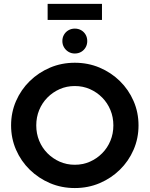

<svg xmlns="http://www.w3.org/2000/svg" viewBox="-20 -963 776 996"><path d="M368.1 12.5Q299.3 12.5 239.6 -12.8Q179.9 -38.2 134.4 -82.6Q88.9 -127.1 63.2 -186.1Q37.5 -245.1 37.5 -312.5Q37.5 -379.9 63.2 -438.9Q88.9 -497.9 134.4 -542.4Q179.9 -586.8 239.6 -612.2Q299.3 -637.5 368.1 -637.5Q437 -637.5 496.8 -612.2Q556.5 -586.8 601.9 -542.4Q647.3 -497.9 672.9 -438.9Q698.6 -379.9 698.6 -312.5Q698.6 -245.1 672.9 -186.1Q647.3 -127.1 601.9 -82.6Q556.5 -38.2 496.8 -12.8Q437 12.5 368.1 12.5ZM368.1 -108.3Q410.4 -108.3 446.5 -124.3Q482.6 -140.3 510.1 -168.1Q537.5 -195.8 552.8 -232.8Q568.1 -269.8 568.1 -312.5Q568.1 -355.2 552.8 -392.2Q537.5 -429.2 510.1 -456.9Q482.6 -484.7 446.5 -500.7Q410.4 -516.7 368.1 -516.7Q325.7 -516.7 289.6 -500.7Q253.5 -484.7 226 -456.9Q198.6 -429.2 183.3 -392.2Q168.1 -355.2 168.1 -312.5Q168.1 -269.8 183.3 -232.8Q198.6 -195.8 226 -168.1Q253.5 -140.3 289.6 -124.3Q325.7 -108.3 368.1 -108.3ZM367.9 -685.4Q350 -685.4 335.4 -694.1Q320.8 -702.8 312.2 -717.4Q303.5 -732 303.5 -749.9Q303.5 -768.8 312.2 -783.3Q320.8 -797.9 335.4 -806.2Q350 -814.6 368 -814.6Q386.8 -814.6 401.3 -806.1Q415.8 -797.7 424.2 -783.1Q432.6 -768.6 432.6 -749.8Q432.6 -731.9 424.3 -717.4Q416 -702.8 401.4 -694.1Q386.8 -685.4 367.9 -685.4ZM227.1 -859.7V-943.1H509V-859.7Z"/></svg>

Font: Afacad Flux
Style: Regular
Weight: 400
Designer: Kristian Moeller
Foundry: Dicotype
Version: Version 1.100